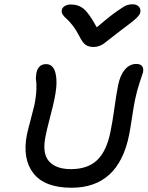

<svg xmlns="http://www.w3.org/2000/svg" viewBox="-20 -925 697 907"><path d="M606.9 -904.8Q625 -904.8 635.3 -894Q645.5 -883.3 643.1 -868.2Q641.6 -856 624.5 -839.6Q607.4 -823.2 544.9 -776.9Q525.9 -762.7 502.4 -743.9Q479 -725.1 470.5 -719Q461.9 -712.9 449.5 -708Q437 -703.1 422.9 -703.1Q397.9 -703.1 383.5 -713.9Q369.1 -724.6 355 -753.9Q340.3 -782.7 322.8 -805.2Q305.2 -827.6 293.9 -836.9Q282.7 -846.2 276.1 -856.4Q269.5 -866.7 272 -877.9Q273.9 -889.2 286.1 -896.5Q298.3 -903.8 314.9 -903.8Q351.1 -903.8 376.5 -882.3Q401.9 -860.8 437 -795.9Q495.1 -845.7 530.8 -870.8Q566.4 -896 579.1 -900.4Q591.8 -904.8 606.9 -904.8ZM317.9 -38.1Q191.9 -38.1 138.4 -105.7Q85 -173.3 106.9 -288.1Q112.8 -315.4 125.5 -362.3Q138.2 -409.2 142.1 -426.8Q150.9 -471.2 151.9 -502.9Q152.8 -534.7 150.4 -544.9Q147.9 -555.2 151.9 -580.1Q160.6 -622.1 198.2 -622.1Q218.3 -622.1 230.7 -606Q243.2 -589.8 246.3 -552.7Q249.5 -515.6 236.8 -455.1Q232.4 -431.6 216.3 -370.4Q200.2 -309.1 194.8 -279.8Q178.7 -199.2 211.9 -162.6Q245.1 -126 314.9 -126Q394.5 -126 439.2 -168.9Q483.9 -211.9 502 -303.2Q511.2 -347.7 520.5 -414.8Q529.8 -481.9 538.1 -522.9Q547.4 -569.8 570.1 -596.4Q592.8 -623 624 -623Q642.1 -623 650.6 -613.3Q659.2 -603.5 655.8 -584Q654.3 -577.6 640.6 -537.8Q627 -498 618.2 -455.1Q612.3 -427.7 603.8 -370.8Q595.2 -314 589.8 -287.1Q539.6 -38.1 317.9 -38.1Z"/></svg>

Font: Shantell Sans Irregular
Style: Italic
Weight: 400
Italic angle: -11.31°
Designer: Stephen Nixon, Anya Danilova, Shantell Martin
Foundry: Arrow Type
Version: Version 1.006;[9816181b4]